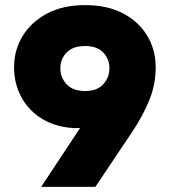

<svg xmlns="http://www.w3.org/2000/svg" viewBox="-20 -731 665 751"><path d="M141 0 293 -230Q268 -229 246 -232Q183 -240 135.5 -272Q88 -304 61.5 -355Q35 -406 35 -468Q35 -535 68.5 -590Q102 -645 164 -678Q226 -711 313 -711Q400 -711 461.5 -678.5Q523 -646 556 -591Q589 -536 589 -468Q589 -401 564.5 -340.5Q540 -280 499 -218L353 0ZM313 -375Q360 -375 384 -401.5Q408 -428 408 -464Q408 -500 384 -525.5Q360 -551 313 -551Q265 -551 240.5 -525.5Q216 -500 216 -464Q216 -428 240.5 -401.5Q265 -375 313 -375Z"/></svg>

Font: MuseoModerno ExtraBold
Style: Regular
Weight: 800
Designer: Pablo Cosgaya, Héctor Gatti, Marcela Romero, and the Authors of The MuseoModerno Project.
Foundry: Omnibus-Type Team
Version: Version 1.001